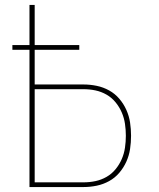

<svg xmlns="http://www.w3.org/2000/svg" viewBox="-20 -755 640 775"><path d="M99 0V-554H30V-573H99V-735H120V-573H300V-554H120V-414H317Q344 -414 370.5 -408.5Q397 -403 420.5 -390Q444 -377 461.5 -356.5Q479 -336 490 -311.5Q501 -287 505 -260.5Q509 -234 509 -207Q509 -180 505 -153.5Q501 -127 490 -102.5Q479 -78 461.5 -57.5Q444 -37 420.5 -24Q397 -11 370.5 -5.5Q344 0 317 0ZM317 -19Q342 -19 365.5 -24Q389 -29 410 -41Q431 -53 446.5 -72Q462 -91 471.5 -113Q481 -135 484.5 -159Q488 -183 488 -207Q488 -231 484.5 -255Q481 -279 471.5 -301Q462 -323 446.5 -342Q431 -361 410 -373Q389 -385 365.5 -390Q342 -395 317 -395H120V-19Z"/></svg>

Font: Zed Sans Thin Extended
Style: Regular
Weight: 100
Width: 7
Designer: Belleve Invis
Foundry: Belleve Invis
Version: Version 1.0.0; ttfautohint (v1.8.4)